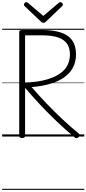

<svg xmlns="http://www.w3.org/2000/svg" viewBox="-20 -1279 810 1799"><path d="M187 14Q173 14 166.5 9Q160 4 160 -6V-979Q160 -989 167 -993.5Q174 -998 188 -998H371Q479 -998 550 -974.5Q621 -951 656.5 -901Q692 -851 692 -770Q692 -715 675 -671.5Q658 -628 628 -595.5Q598 -563 558.5 -539.5Q519 -516 472.5 -500.5Q426 -485 376 -476Q326 -467 276 -463Q341 -388 413 -312.5Q485 -237 561.5 -165Q638 -93 718 -28Q726 -21 726.5 -12.5Q727 -4 715 7Q706 16 697.5 15.5Q689 15 679 8Q596 -61 515 -138Q434 -215 358.5 -295.5Q283 -376 215 -456V-6Q215 4 208.5 9Q202 14 187 14ZM215 -506Q257 -507 300 -511.5Q343 -516 384.5 -525.5Q426 -535 463 -549Q500 -563 532 -583Q564 -603 587 -630Q610 -657 622.5 -692Q635 -727 635 -770Q635 -832 606.5 -871.5Q578 -911 520 -929.5Q462 -948 374 -948H215ZM546 -1259Q554 -1259 561.5 -1251.5Q569 -1244 569 -1235Q569 -1232 568 -1229Q567 -1226 563 -1222L412 -1078Q406 -1073 401 -1069.5Q396 -1066 386 -1066Q377 -1066 372 -1069.5Q367 -1073 362 -1078L209 -1223Q206 -1227 205 -1230Q204 -1233 204 -1235Q204 -1244 211.5 -1251.5Q219 -1259 226 -1259Q231 -1259 235 -1256.5Q239 -1254 243 -1251L386 -1130L529 -1251Q534 -1254 537.5 -1256.5Q541 -1259 546 -1259ZM0 490H770V500H0ZM0 -20H770V0H0ZM0 -505H770V-500H0ZM0 -1010H770V-1000H0Z"/></svg>

Font: Playwrite NG Modern Guides
Style: Regular
Weight: 400
Designer: Veronika Burian, José Scaglione
Foundry: TypeTogether
Version: Version 1.003